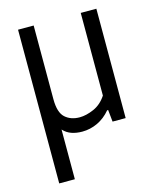

<svg xmlns="http://www.w3.org/2000/svg" viewBox="-114 -621 750 920"><g transform="rotate(-15 261.0 -161.0)"><path d="M64.5 220V-542.5H142V-176.5Q142 -111 169.8 -85.8Q197.5 -60.5 242 -60.5Q274 -60.5 312 -77Q350 -93.5 375.5 -132.5V-542.5H453V0H388L382 -59H377Q348.5 -25 312 -8Q275.5 9 236 9Q207 9 183.2 0.8Q159.5 -7.5 142 -26.5V220Z"/></g></svg>

Font: Encode Sans SemiCondensed SemiCondensed
Style: Regular
Weight: 400
Width: 4
Designer: Multiple Designers
Foundry: Impallari Type
Version: Version 3.000; ttfautohint (v1.8.3) -l 8 -r 50 -G 200 -x 14 